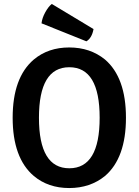

<svg xmlns="http://www.w3.org/2000/svg" viewBox="-20 -937 701 971"><path d="M330.5 -597Q177 -597 177 -341.5Q177 -86 330.5 -86Q484 -86 484 -341.5Q484 -597 330.5 -597ZM151 -47Q44 -138 44 -341.5Q44 -545 151 -636Q224 -697 330 -697Q436 -697 511 -636Q617 -545 617 -341.5Q617 -138 511 -47Q436 14 330 14Q224 14 151 -47ZM242 -917 453 -790Q445 -745 417 -728L190 -819Q193 -846 209 -875Q225 -904 242 -917Z"/></svg>

Font: Signika Negative
Style: Semibold
Weight: 600
Designer: Anna Giedrys
Foundry: Anna Giedrys
Version: Version 1.001